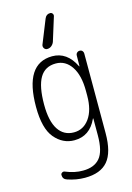

<svg xmlns="http://www.w3.org/2000/svg" viewBox="-147 -857 795 1160"><g transform="rotate(-15 250.0 -277.0)"><path d="M253.9 -760.7Q263.7 -785.2 288.1 -785.2Q297.9 -785.2 303.2 -777.3Q308.6 -769.5 305.7 -760.7L259.8 -613.3Q254.9 -599.6 243.2 -589.8Q231.4 -580.1 215.8 -580.1Q204.1 -580.1 197.3 -590.3Q190.4 -600.6 194.3 -612.3ZM242.2 -482.4Q174.8 -482.4 142.6 -428.2Q110.4 -374 110.4 -259.8Q110.4 -157.2 144.5 -104.5Q178.7 -51.8 242.2 -51.8Q301.8 -51.8 338.9 -103.5Q376 -155.3 376 -245.1V-275.4Q376 -373 339.4 -427.7Q302.7 -482.4 242.2 -482.4ZM232.4 -4.9Q160.2 -4.9 109.9 -64.5Q59.6 -124 59.6 -259.8Q59.6 -529.3 232.4 -530.3Q325.2 -530.3 374 -430.7Q374 -428.7 376 -428.7Q377 -428.7 377 -429.7L377.9 -496.1Q377.9 -505.9 384.8 -512.7Q391.6 -519.5 401.9 -519.5Q412.1 -519.5 418.5 -512.7Q424.8 -505.9 424.8 -496.1V2Q424.8 122.1 378.9 176.3Q333 230.5 235.4 230.5Q180.7 230.5 127 211.9Q101.6 204.1 101.6 177.7Q101.6 168.9 109.4 164.1Q117.2 159.2 125 162.1Q183.6 186.5 235.4 185.5Q305.7 185.5 340.8 144Q376 102.5 376 2V-102.5Q376 -103.5 374 -103.5Q373 -103.5 373 -101.6Q329.1 -4.9 232.4 -4.9Z"/></g></svg>

Font: Rounded-X Mgen+ 1m light
Style: Regular
Weight: 200
Designer: [Source Han Sans]
Ryoko NISHIZUKA  (kana & ideographs); Paul D. Hunt (Latin, Greek & Cyrillic); Wenlong ZHANG  (bopomofo
Version: Version 1.059.20150602